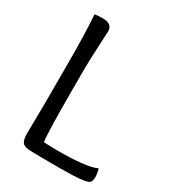

<svg xmlns="http://www.w3.org/2000/svg" viewBox="-166 -756 760 848"><g transform="rotate(30 214.5 -332.0)"><path d="M71 -57 73 -224V-431Q73 -572 66 -663Q83 -666 107 -666Q156 -666 156 -628Q156 -622 154 -588Q148 -484 148 -404V-314Q148 -106 155 -62Q197 -60 221 -60Q377 -60 422 -83Q429 -62 429 -41.5Q429 -21 420 -13Q403 2 275 2Q147 2 118.5 0.5Q90 -1 80.5 -14Q71 -27 71 -57Z"/></g></svg>

Font: Overlock
Style: Regular
Weight: 400
Designer: Dario Muhafara
Foundry: Dario Manuel Muhafara
Version: Version 1.001